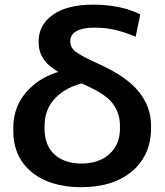

<svg xmlns="http://www.w3.org/2000/svg" viewBox="-20 -778 698 812"><path d="M322.3 13.7Q459.5 13.7 539.1 -54.2Q618.7 -122.1 618.7 -235.8V-247.6Q618.7 -325.7 567.6 -389.4Q516.6 -453.1 403.3 -504.9Q319.8 -542.5 298.3 -560.5Q276.9 -578.6 277.3 -603Q277.3 -632.3 304 -646.7Q330.6 -661.1 380.4 -661.1Q424.8 -661.1 465.6 -651.9Q506.3 -642.6 553.7 -622.6L573.2 -716.8Q538.1 -735.8 486.1 -747.1Q434.1 -758.3 374 -758.3Q263.7 -758.3 203.4 -715.3Q143.1 -672.4 143.1 -601.1Q143.1 -545.4 180.9 -508.1Q218.8 -470.7 310.5 -431.2Q420.9 -386.2 454.1 -343.5Q487.3 -300.8 487.3 -248V-234.4Q487.3 -167 442.9 -126.7Q398.4 -86.4 323.7 -86.4Q252 -86.9 210.2 -125Q168.5 -163.1 168.5 -234.4V-246.1Q168.5 -328.6 231.9 -379.9Q295.4 -431.2 407.7 -437.5L301.8 -490.2Q177.7 -474.1 106.9 -405.3Q36.1 -336.4 36.1 -237.3V-225.6Q36.1 -114.7 113.3 -50.8Q190.4 13.2 322.3 13.7Z"/></svg>

Font: Roboto Flex
Style: wght 600 wdth 140 opsz 13.0 GRAD 0.00 slnt 0.00 XTRA 468 XOPQ 96 YOPQ 79 YTLC 514 YTUC 712 YTAS 750 YTDE -203.00 YTFI 738
Weight: 600
Width: 8
Designer: Berlow after Robertson
Foundry: Google
Version: Version 3.100